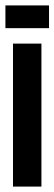

<svg xmlns="http://www.w3.org/2000/svg" viewBox="-20 -689 201 709"><path d="M28 0V-528H133V0ZM0 -585V-669H161V-585Z"/></svg>

Font: Bricolage Grotesque 96pt Condensed Medium
Style: Regular
Weight: 500
Width: 3
Designer: Mathieu Triay
Foundry: Atelier Triay
Version: Version 1.001; ttfautohint (v1.8.4.7-5d5b);gftools[0.9.33.de